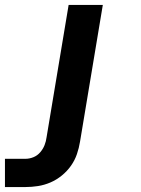

<svg xmlns="http://www.w3.org/2000/svg" viewBox="-50 -540 570 775"><path d="M-30 215V101H53Q69 101 85 94.5Q101 88 112.5 74.5Q124 61 130 45.5Q136 30 138 14L227 -520H365L273 32Q269 57 260.5 82Q252 107 236.5 129Q221 151 199.5 168.5Q178 186 153.5 196.5Q129 207 103.5 211Q78 215 53 215Z"/></svg>

Font: Iosevka Heavy Oblique
Style: Regular
Weight: 900
Italic angle: -9°
Monospace: yes
Designer: Belleve Invis
Foundry: Belleve Invis
Version: Version 32.5.0; ttfautohint (v1.8.4)